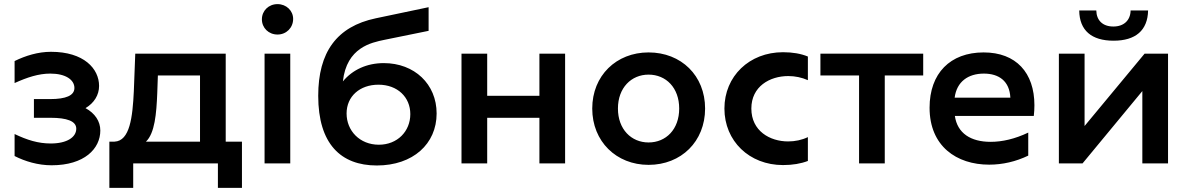

<svg xmlns="http://www.w3.org/2000/svg" viewBox="-20 -795 5784 934"><path d="M231 9C391 9 468 -72 468 -160C468 -205 442 -244 396 -269C438 -294 462 -333 462 -377C462 -461 388 -543 228 -543C165 -543 104 -524 51 -498V-391C113 -419 168 -437 225 -437C299 -437 342 -407 342 -367C342 -330 300 -313 224 -313H145V-222H226C305 -222 351 -206 351 -169C351 -127 305 -97 227 -97C165 -97 112 -114 51 -143V-36C102 -10 165 9 231 9Z M512 119H628V0H1040V119H1157V-106H1078V-534H638L631 -351C625 -226 612 -109 537 -106H512ZM690 -106C733 -147 741 -242 745 -342L748 -428H953V-106Z M1267 0H1392V-534H1267ZM1330 -627C1373 -627 1406 -660 1406 -703C1406 -743 1373 -775 1330 -775C1287 -775 1254 -743 1254 -701C1254 -659 1287 -627 1330 -627Z M1813 10C1989 10 2104 -95 2104 -243C2104 -386 1996 -488 1847 -488C1765 -488 1695 -456 1648 -399C1666 -565 1788 -588 1849 -601L2065 -645V-760L1808 -706C1618 -666 1528 -541 1528 -329C1528 -95 1638 10 1813 10ZM1823 -91C1730 -91 1666 -159 1666 -243C1666 -326 1730 -383 1821 -383C1914 -383 1976 -322 1976 -240C1976 -156 1913 -91 1823 -91Z M2225 0H2350V-222H2604V0H2729V-534H2604V-329H2350V-534H2225Z M3135 7C3294 7 3410 -107 3410 -267C3410 -427 3294 -540 3135 -540C2978 -540 2861 -427 2861 -267C2861 -107 2978 7 3135 7ZM3135 -102C3051 -102 2986 -166 2986 -267C2986 -368 3051 -432 3135 -432C3220 -432 3284 -368 3284 -267C3284 -166 3220 -102 3135 -102Z M3789 8C3836 8 3876 1 3910 -12V-128C3881 -114 3848 -107 3814 -107C3725 -107 3635 -158 3635 -267C3635 -374 3724 -425 3815 -425C3848 -425 3881 -418 3910 -405V-520C3876 -534 3836 -541 3789 -541C3625 -541 3504 -424 3504 -267C3504 -109 3625 8 3789 8Z M4159 0H4284V-428H4471V-534H3971V-428H4159Z M4792 6C4857 6 4922 -9 4982 -38V-150C4917 -119 4855 -105 4799 -105C4702 -105 4637 -147 4625 -231H5009C5011 -249 5012 -266 5012 -283C5012 -441 4923 -540 4765 -540C4602 -540 4502 -438 4502 -271C4502 -84 4633 6 4792 6ZM4895 -320H4624C4634 -398 4690 -437 4766 -437C4839 -437 4891 -401 4895 -320Z M5131 0H5246L5537 -352V0H5662V-534H5548L5256 -182V-534H5131ZM5397 -597C5504 -597 5563 -647 5565 -744H5480C5479 -696 5447 -666 5396 -666C5344 -666 5314 -696 5313 -744H5230C5231 -647 5290 -597 5397 -597Z"/></svg>

Font: Chess Sans SemiBold
Style: Regular
Weight: 600
Designer: Wolf Bōese
Foundry: Wolf Bōese
Version: Version 7.223;Glyphs 3.3 (3306)